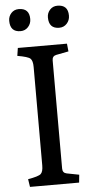

<svg xmlns="http://www.w3.org/2000/svg" viewBox="-60 -920 456 954"><g transform="rotate(-5 168.5 -442.5)"><path d="M50 0 44 -39Q97 -48 108.5 -59Q120 -70 120 -101V-592Q120 -623 108.5 -634Q97 -645 44 -654L50 -693H295L299 -654L237 -642Q217 -638 217 -616V-77Q217 -55 237 -51L299 -39L295 0ZM264 -775Q212 -775 212 -831Q212 -853 226.5 -869Q241 -885 264 -885Q317 -885 317 -831Q317 -808 302 -791.5Q287 -775 264 -775ZM71 -775Q19 -775 19 -831Q19 -853 33.5 -869Q48 -885 71 -885Q124 -885 124 -831Q124 -808 109 -791.5Q94 -775 71 -775Z"/></g></svg>

Font: Poly
Style: Regular
Weight: 400
Designer: Jos Nicols Silva Schwarzenberg
Foundry: Jose Nicolas Silva Schwarzenberg
Version: Version 1.001